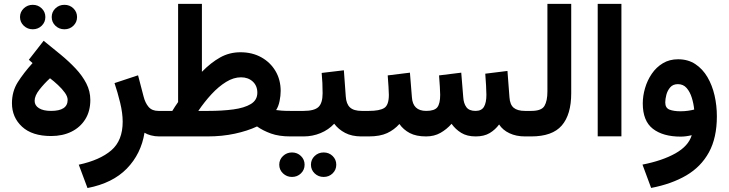

<svg xmlns="http://www.w3.org/2000/svg" viewBox="-20 -702 3750 988"><path d="M147.5 -377.4 128.4 -394.5 204.6 -492.2Q249 -456.5 291.7 -421.4Q334.5 -386.2 369.1 -349.4Q403.8 -312.5 424.3 -272.5Q444.8 -232.4 444.8 -187.5Q444.8 -129.9 418.9 -88.4Q393.1 -46.9 347.7 -24.4Q302.2 -2 243.2 -2Q145.5 -2 93.5 -50Q41.5 -98.1 41.5 -170.9Q41.5 -231.4 71.5 -279.1Q101.6 -326.7 147.5 -377.4ZM328.1 -188Q328.1 -205.1 313.7 -225.1Q299.3 -245.1 278.3 -264.6Q257.3 -284.2 237.3 -299.3Q208 -272.5 183.1 -241Q158.2 -209.5 158.2 -183.1Q158.2 -159.2 180.4 -145.3Q202.6 -131.3 242.7 -131.3Q328.1 -131.3 328.1 -188ZM246.1 -614.3Q246.1 -640.6 265.1 -658.9Q284.2 -677.2 311.5 -677.2Q338.9 -677.2 357.7 -658.9Q376.5 -640.6 376.5 -614.3Q376.5 -587.9 357.7 -569.6Q338.9 -551.3 311.5 -551.3Q284.2 -551.3 265.1 -569.6Q246.1 -587.9 246.1 -614.3ZM83 -614.3Q83 -640.6 102.3 -658.9Q121.6 -677.2 148.4 -677.2Q175.8 -677.2 194.6 -658.9Q213.4 -640.6 213.4 -614.3Q213.4 -587.9 194.6 -569.6Q175.8 -551.3 148.4 -551.3Q121.6 -551.3 102.3 -569.6Q83 -587.9 83 -614.3Z M800.3 0Q776.4 0 756.6 -5.4Q736.8 -10.7 723.6 -19Q706.1 89.8 632.8 165.3Q559.6 240.7 430.2 265.6L385.3 145.5Q493.7 122.1 552.5 71.8Q611.3 21.5 611.3 -75.7Q611.3 -119.6 598.4 -173.1Q585.4 -226.6 569.3 -274.4L690.4 -314.5L718.8 -205.6Q727.1 -172.4 744.6 -151.9Q762.2 -131.3 794.9 -131.3H814V0Z M1217.3 -433.1Q1277.8 -433.1 1324.5 -407.2Q1371.1 -381.3 1397.7 -336.4Q1424.3 -291.5 1424.3 -233.9Q1424.3 -210 1418.7 -182.1Q1413.1 -154.3 1400.9 -135.7Q1412.6 -133.8 1429.9 -132.6Q1447.3 -131.3 1474.1 -131.3H1488.8V0H1474.6Q1415.5 0 1374.3 -14.9Q1333 -29.8 1302.7 -51.3Q1253.9 -28.3 1188.7 -14.2Q1123.5 0 1047.4 0H794.4V-131.3H866.7Q873.5 -143.1 881.1 -154.3Q888.7 -165.5 896.5 -176.8V-682.1H1019V-332.5Q1065.4 -379.9 1113 -406.5Q1160.6 -433.1 1217.3 -433.1ZM1220.2 -304.2Q1182.1 -304.2 1143.6 -280.5Q1105 -256.8 1068.6 -217.5Q1032.2 -178.2 1000.5 -131.3H1051.8Q1123 -131.3 1180.2 -138.9Q1237.3 -146.5 1270.8 -166.7Q1304.2 -187 1304.2 -225.1Q1304.2 -260.7 1280.5 -282.5Q1256.8 -304.2 1220.2 -304.2Z M1468.3 -131.3H1542Q1597.2 -131.3 1618.7 -151.4Q1640.1 -171.4 1640.1 -222.2Q1640.1 -249.5 1638.9 -275.4Q1637.7 -301.3 1635.3 -326.7L1749.5 -340.3L1759.3 -205.6Q1761.7 -167 1781 -149.2Q1800.3 -131.3 1841.3 -131.3H1851.6V0H1840.3Q1790.5 0 1756.1 -18.1Q1721.7 -36.1 1699.7 -65.4Q1670.9 -34.2 1629.6 -17.1Q1588.4 0 1542 0H1468.3ZM1580.1 145.5Q1580.1 119.1 1599.1 100.8Q1618.2 82.5 1645.5 82.5Q1672.9 82.5 1691.7 100.8Q1710.4 119.1 1710.4 145.5Q1710.4 171.9 1691.7 190.2Q1672.9 208.5 1645.5 208.5Q1618.2 208.5 1599.1 190.2Q1580.1 171.9 1580.1 145.5ZM1417 145.5Q1417 119.1 1436.3 100.8Q1455.6 82.5 1482.4 82.5Q1509.8 82.5 1528.6 100.8Q1547.4 119.1 1547.4 145.5Q1547.4 171.9 1528.6 190.2Q1509.8 208.5 1482.4 208.5Q1455.6 208.5 1436.3 190.2Q1417 171.9 1417 145.5Z M2427.7 0Q2383.3 0 2353.5 -18.3Q2323.7 -36.6 2303.7 -64.9Q2278.3 -36.1 2246.3 -18.1Q2214.4 0 2172.4 0Q2121.6 0 2088.6 -17.3Q2055.7 -34.7 2035.2 -64Q2008.8 -34.2 1972.2 -17.1Q1935.5 0 1877 0H1832V-131.3H1877.9Q1933.1 -131.3 1957 -146.2Q1981 -161.1 1981 -213.9Q1981 -225.1 1979.2 -255.6Q1977.5 -286.1 1975.1 -314L2089.4 -328.1L2099.6 -201.7Q2104 -131.3 2173.3 -131.3Q2216.3 -131.3 2230.7 -150.4Q2245.1 -169.4 2245.1 -213.9Q2245.1 -224.6 2243.4 -255.4Q2241.7 -286.1 2239.3 -314L2353.5 -328.1L2363.8 -201.7Q2365.7 -169.9 2379.9 -150.6Q2394 -131.3 2427.2 -131.3Q2458 -131.3 2470.5 -152.6Q2482.9 -173.8 2482.9 -213.9Q2482.9 -231.4 2481.2 -262Q2479.5 -292.5 2477.1 -322.8L2591.3 -336.9L2601.6 -201.7Q2604 -163.6 2623.3 -147.5Q2642.6 -131.3 2681.2 -131.3H2695.8V0H2682.1Q2636.2 0 2601.6 -16.4Q2566.9 -32.7 2548.3 -61.5Q2528.8 -34.7 2500 -17.3Q2471.2 0 2427.7 0Z M2676.3 -131.3H2713.9Q2766.6 -131.3 2781.7 -157Q2796.9 -182.6 2796.9 -231.4V-682.1H2919.4V-222.2Q2919.4 -112.3 2870.8 -56.2Q2822.3 0 2713.4 0H2676.3Z M3177.7 -682.1V-0.5H3055.7V-682.1Z M3668.9 -103.5Q3668.9 6.8 3628.2 81.5Q3587.4 156.2 3511.5 200.7Q3435.5 245.1 3330.6 265.1L3286.1 145Q3388.2 125 3455.6 87.2Q3522.9 49.3 3539.6 -6.3Q3508.8 1 3482.9 1Q3391.6 1 3339.6 -39.3Q3287.6 -79.6 3287.6 -169.9Q3287.6 -208.5 3299.3 -248.5Q3311 -288.6 3334 -322.3Q3356.9 -356 3390.9 -376.5Q3424.8 -397 3469.2 -397Q3520.5 -397 3558.1 -372.1Q3595.7 -347.2 3620.4 -305.2Q3645 -263.2 3657 -210.9Q3668.9 -158.7 3668.9 -103.5ZM3481.9 -129.4Q3502.4 -129.4 3520.8 -132.1Q3539.1 -134.8 3552.2 -138.2Q3549.3 -168.5 3540 -198.7Q3530.8 -229 3513.4 -249Q3496.1 -269 3468.3 -269Q3442.9 -269 3428.7 -252.4Q3414.6 -235.8 3408.9 -213.9Q3403.3 -191.9 3403.3 -174.8Q3403.3 -146.5 3425 -137.9Q3446.8 -129.4 3481.9 -129.4Z"/></svg>

Font: Vazirmatn RD UI FD
Style: Bold
Weight: 700
Designer: Saber Rastikerdar
Foundry: Saber Rastikerdar
Version: Version 33.003